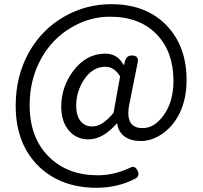

<svg xmlns="http://www.w3.org/2000/svg" viewBox="-20 -725 964 914"><path d="M439.5 168.9Q272.5 168.9 167 69.3Q54.7 -38.1 54.7 -221.7Q54.7 -363.3 118.2 -476.6Q178.7 -584 283.2 -644.5Q387.7 -705.1 509.8 -705.1Q673.8 -705.1 771.5 -605.5Q868.2 -505.9 868.2 -343.8Q868.2 -253.9 834 -183.6Q802.7 -122.1 751 -86.9Q702.1 -53.7 650.4 -53.7Q604.5 -53.7 574.2 -74.2Q543 -96.7 538.1 -136.7H535.2Q506.8 -103.5 473.6 -83Q436.5 -61.5 402.3 -61.5Q344.7 -61.5 309.6 -101.6Q271.5 -144.5 271.5 -216.8Q271.5 -310.5 328.1 -386.7Q390.6 -469.7 481.4 -469.7Q539.1 -469.7 568.4 -416H570.3L576.2 -437.5Q584 -460.9 607.4 -460.9Q641.6 -460.9 635.7 -428.7L620.1 -351.6L598.6 -243.2Q568.4 -115.2 658.2 -115.2Q714.8 -115.2 757.8 -174.8Q805.7 -239.3 805.7 -339.8Q805.7 -476.6 728.5 -558.6Q647.5 -645.5 502.9 -645.5Q405.3 -645.5 317.4 -592.8Q228.5 -540 176.8 -447.3Q121.1 -347.7 121.1 -224.6Q121.1 -68.4 213.9 22.5Q302.7 109.4 445.3 109.4Q522.5 109.4 597.7 74.2Q623 59.6 635.7 88.9Q646.5 114.3 623 126Q540 168.9 439.5 168.9ZM419.9 -123Q466.8 -123 520.5 -187.5L536.1 -274.4L551.8 -361.3Q523.4 -407.2 481.4 -407.2Q420.9 -407.2 379.9 -345.7Q342.8 -289.1 342.8 -221.7Q342.8 -171.9 365.2 -146.5Q384.8 -123 419.9 -123Z"/></svg>

Font: Bpmf GenSen Rounded R
Style: R
Weight: 400
Foundry: But Ko
Version: Version 1.320